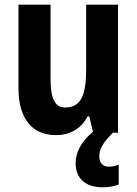

<svg xmlns="http://www.w3.org/2000/svg" viewBox="-20 -567 585 820"><path d="M404 103C404 70 418 44 462 0H484V-547H348V-275C348 -167 330 -108 258 -108C214 -108 196 -148 196 -228V-547H59V-190C59 -61 116 10 219 10C278 10 326 -16 354 -70H361L377 -4C325 39 303 86 303 129C303 195 344 233 420 233C449 233 471 227 487 221V136C477 140 464 145 446 145C420 145 404 129 404 103Z"/></svg>

Font: Noto Sans Lao Looped Condensed
Style: Bold
Weight: 700
Width: 3
Designer: Mark Frömberg, Ben Mitchell
Foundry: The Fontpad Ltd
Version: Version 1.002